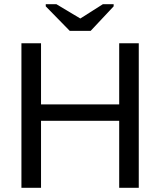

<svg xmlns="http://www.w3.org/2000/svg" viewBox="-20 -894 762 914"><path d="M547.4 0H640.6V-688H547.4V-397H175.3V-688H82V0H175.3V-318.8H547.4ZM411.6 -747.1 521 -863.8V-874H469.7L362.8 -806.2H361.8L248.5 -874H197.8V-863.8L312 -747.1Z"/></svg>

Font: Arimo
Style: Regular
Weight: 400
Designer: Steve Matteson
Foundry: Monotype Imaging Inc.
Version: Version 1.32